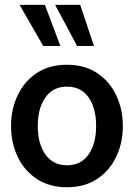

<svg xmlns="http://www.w3.org/2000/svg" viewBox="-20 -778 564 808"><path d="M261.5 10Q187.5 10 134.8 -25Q82 -60 54.2 -118.5Q26.5 -177 26.5 -247.5Q26.5 -318 54.2 -376.8Q82 -435.5 134.5 -470.5Q187 -505.5 261.5 -505.5Q336 -505.5 388.8 -470.5Q441.5 -435.5 469.2 -376.8Q497 -318 497 -247.5Q497 -177 469.2 -118.5Q441.5 -60 388.8 -25Q336 10 261.5 10ZM261.5 -82.5Q321 -82.5 352.8 -127.8Q384.5 -173 384.5 -247.5Q384.5 -323 352.8 -368.2Q321 -413.5 261.5 -413.5Q203.5 -413.5 171.2 -368.2Q139 -323 139 -247.5Q139 -173 171.2 -127.8Q203.5 -82.5 261.5 -82.5ZM375.5 -584.5H304.5L212 -757.5H317.5ZM234 -584.5H162L62.5 -757.5H169Z"/></svg>

Font: Cabin SemiCondensed SemiBold
Style: Regular
Weight: 600
Width: 4
Designer: Pablo Impallari
Foundry: Pablo Impallari. http://www.impallari.com Igino Marini. http://www.ikern.com
Version: Version 3.001